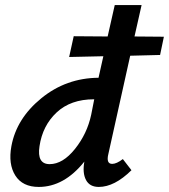

<svg xmlns="http://www.w3.org/2000/svg" viewBox="-20 -731 667 758"><path d="M494 -511 408 -124Q398 -84 423 -84Q440 -84 465 -103L499 -59Q432 7 370 7Q334 7 319.5 -20.5Q305 -48 313 -93Q233 7 133 7Q69 7 40.5 -38Q12 -83 25 -154Q45 -263 143 -343Q241 -423 369 -424L388 -509L253 -506L271 -588L405 -587L433 -711H539L511 -587L627 -586L612 -514ZM176 -83Q228 -83 276 -143Q324 -203 340 -278L352 -339H351Q259 -339 203.5 -287Q148 -235 136 -154Q125 -83 176 -83Z"/></svg>

Font: EauTest
Style: Bold Italic
Weight: 700
Italic angle: -12°
Designer: Christian Thalmann (Catharsis Fonts)
Version: Version 0.001;PS 000.001;hotconv 1.0.88;makeotf.lib2.5.64775